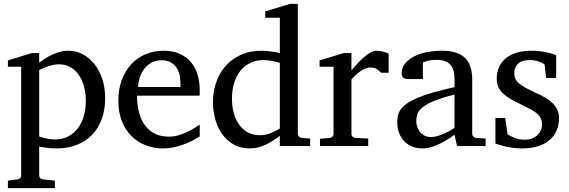

<svg xmlns="http://www.w3.org/2000/svg" viewBox="-20 -757 2951 995"><path d="M424.8 -233.9Q424.8 -272.5 415.8 -306.9Q406.7 -341.3 389.2 -367.4Q371.6 -393.6 345.5 -408.7Q319.3 -423.8 285.2 -423.8Q266.1 -423.8 247.8 -418.9Q229.5 -414.1 215.3 -408.7Q198.7 -402.3 183.1 -394V-49.8Q194.8 -45.4 208 -42Q219.2 -39.1 233.9 -36.6Q248.5 -34.2 264.2 -34.2Q305.2 -34.2 335.4 -50.8Q365.7 -67.4 385.5 -95Q405.3 -122.6 415 -158.7Q424.8 -194.8 424.8 -233.9ZM524.9 -248Q524.9 -189 507.6 -140.9Q490.2 -92.8 457.8 -58.8Q425.3 -24.9 378.2 -6.3Q331.1 12.2 272 12.2Q258.3 12.2 242.7 11Q227.1 9.8 213.9 7.8Q198.2 5.9 183.1 2.9V151.9Q183.1 161.1 189.5 166.5Q195.8 171.9 205.1 172.9L264.2 179.2V217.8H21V179.2L68.8 172.9Q78.1 171.9 84 166.5Q89.8 161.1 89.8 151.9V-411.1H21V-443.8L144 -481.9H183.1V-432.1Q204.6 -449.2 229 -462.9Q250 -474.6 277.3 -484.4Q304.7 -494.1 334 -494.1Q372.6 -494.1 407.2 -476.6Q441.9 -459 468 -426.8Q494.1 -394.5 509.5 -349.1Q524.9 -303.7 524.9 -248Z M1015.1 -49.8Q994.1 -36.6 971.4 -25.4Q948.7 -14.2 924.6 -5.9Q900.4 2.4 875.5 7.3Q850.6 12.2 825.2 12.2Q779.8 12.2 737.8 -3.2Q695.8 -18.6 663.8 -49.3Q631.8 -80.1 612.5 -126.7Q593.3 -173.3 593.3 -235.8Q593.3 -294.4 610.8 -342Q628.4 -389.6 659.7 -423.6Q690.9 -457.5 733.9 -475.8Q776.9 -494.1 828.1 -494.1Q874.5 -494.1 909.7 -478.8Q944.8 -463.4 968.3 -436.3Q991.7 -409.2 1003.4 -371.3Q1015.1 -333.5 1015.1 -289.1V-275.9Q1015.1 -268.1 1014.2 -261.2H689.9Q689.9 -223.1 698 -185.1Q706.1 -147 725.1 -116.7Q744.1 -86.4 776.4 -67.6Q808.6 -48.8 856.9 -48.8Q878.4 -48.8 899.4 -54.4Q920.4 -60.1 940.7 -68.8Q960.9 -77.6 979.5 -88.6Q998 -99.6 1015.1 -110.8ZM915 -328.1Q915 -353 909.2 -374.3Q903.3 -395.5 891.4 -411.1Q879.4 -426.8 861.1 -435.8Q842.8 -444.8 817.9 -444.8Q793 -444.8 771.5 -435.3Q750 -425.8 733.6 -407.7Q717.3 -389.6 707.3 -364Q697.3 -338.4 695.3 -306.2H915Z M1430.2 -431.2Q1423.8 -433.1 1413.8 -435.8Q1403.8 -438.5 1392.3 -440.7Q1380.9 -442.9 1368.4 -444.3Q1356 -445.8 1345.2 -445.8Q1308.1 -445.8 1277.8 -431.4Q1247.6 -417 1226.3 -390.9Q1205.1 -364.7 1193.6 -327.6Q1182.1 -290.5 1182.1 -245.1Q1182.1 -204.1 1191.9 -169.7Q1201.7 -135.3 1220.2 -109.9Q1238.8 -84.5 1265.6 -70.3Q1292.5 -56.2 1327.1 -56.2Q1342.3 -56.2 1356.4 -59.3Q1370.6 -62.5 1383.8 -67.6Q1397 -72.8 1408.7 -78.9Q1420.4 -85 1430.2 -90.8ZM1430.2 0V-53.2Q1413.1 -40 1394.8 -28.1Q1376.5 -16.1 1357.2 -7.3Q1337.9 1.5 1317.6 6.8Q1297.4 12.2 1275.4 12.2Q1225.1 12.2 1188.7 -9.5Q1152.3 -31.2 1128.9 -65.7Q1105.5 -100.1 1094.5 -142.8Q1083.5 -185.5 1083.5 -228Q1083.5 -278.8 1099.1 -326.9Q1114.7 -375 1146.5 -412.1Q1178.2 -449.2 1226.1 -471.7Q1273.9 -494.1 1338.4 -494.1Q1350.1 -494.1 1363.8 -492.7Q1377.4 -491.2 1390.4 -489.5Q1403.3 -487.8 1413.8 -485.6Q1424.3 -483.4 1430.2 -481.9V-665H1354.5V-698.2L1483.4 -736.8H1523.4V-64Q1523.4 -54.7 1529.3 -48.8Q1535.2 -43 1544.4 -42L1587.4 -39.1V0Z M1955.1 -379.9Q1945.3 -391.1 1932.6 -399.2Q1919.9 -407.2 1901.4 -407.2Q1877 -407.2 1852.1 -390.9Q1827.1 -374.5 1801.3 -345.2V-64Q1801.3 -54.7 1807.1 -48.8Q1813 -43 1822.3 -42L1888.2 -39.1V0H1638.2V-38.1L1687.5 -42Q1696.3 -43 1702.4 -48.8Q1708.5 -54.7 1708.5 -64V-411.1H1636.2V-443.8L1760.3 -481.9H1801.3V-393.1Q1812 -404.8 1827.4 -422.1Q1842.8 -439.5 1860.4 -455.6Q1877.9 -471.7 1896.7 -482.9Q1915.5 -494.1 1933.1 -494.1Q1940.9 -494.1 1949.7 -492.7Q1958.5 -491.2 1966.8 -489Q1975.1 -486.8 1982.2 -484.1Q1989.3 -481.4 1994.1 -479V-379.9Z M2335.4 -267.1Q2268.1 -250 2228.5 -233.4Q2189 -216.8 2168.7 -200Q2148.4 -183.1 2142.8 -165.8Q2137.2 -148.4 2137.2 -129.9Q2137.2 -114.3 2142.3 -99.4Q2147.5 -84.5 2157 -72.8Q2166.5 -61 2180.4 -54Q2194.3 -46.9 2212.4 -46.9Q2232.4 -46.9 2254.2 -54.2Q2275.9 -61.5 2293.9 -70.3Q2314.9 -80.6 2335.4 -94.2ZM2348.6 0 2335.4 -59.1Q2309.1 -39.1 2281.2 -23.4Q2269 -16.6 2255.4 -10.3Q2241.7 -3.9 2227.3 1.2Q2212.9 6.3 2198 9.3Q2183.1 12.2 2168.5 12.2Q2141.1 12.2 2117.4 2.9Q2093.8 -6.3 2076.2 -23.9Q2058.6 -41.5 2048.6 -66.4Q2038.6 -91.3 2038.6 -123Q2038.6 -141.6 2042.2 -158.2Q2045.9 -174.8 2057.1 -190.4Q2068.4 -206.1 2088.6 -220.5Q2108.9 -234.9 2141.8 -249Q2174.8 -263.2 2222.4 -277.1Q2270 -291 2335.4 -305.2V-348.1Q2335.4 -398.4 2313 -422.6Q2290.5 -446.8 2242.2 -446.8Q2215.8 -446.8 2197.3 -441.9Q2178.7 -437 2171.4 -434.1V-347.2H2098.6Q2091.8 -347.2 2085.2 -348.1Q2078.6 -349.1 2073.2 -352.3Q2067.9 -355.5 2064.7 -361.1Q2061.5 -366.7 2061.5 -376Q2061.5 -406.7 2080.1 -429Q2098.6 -451.2 2128.4 -465.8Q2158.2 -480.5 2195.3 -487.3Q2232.4 -494.1 2269.5 -494.1Q2315.9 -494.1 2346.4 -482.9Q2377 -471.7 2394.8 -451.7Q2412.6 -431.6 2419.9 -404.3Q2427.2 -377 2427.2 -344.2V-64Q2427.2 -54.7 2433.3 -48.8Q2439.5 -43 2448.2 -42L2496.6 -39.1V0Z M2877 -145Q2877 -108.4 2863.8 -79.1Q2850.6 -49.8 2826.2 -29.5Q2801.8 -9.3 2766.1 1.5Q2730.5 12.2 2686 12.2Q2663.1 12.2 2641.4 9.5Q2619.6 6.8 2601.3 2.7Q2583 -1.5 2568.8 -5.9Q2554.7 -10.3 2547.4 -13.2V-146H2598.1L2610.4 -61Q2625.5 -51.3 2647.7 -42.2Q2669.9 -33.2 2699.2 -33.2Q2720.7 -33.2 2737.3 -39.8Q2753.9 -46.4 2765.4 -57.1Q2776.9 -67.9 2783 -81.8Q2789.1 -95.7 2789.1 -110.8Q2789.1 -131.8 2780.8 -146.7Q2772.5 -161.6 2756.8 -173.6Q2741.2 -185.5 2718.5 -196.8Q2695.8 -208 2667 -222.2Q2639.6 -235.4 2618.7 -248.3Q2597.7 -261.2 2583.3 -276.1Q2568.8 -291 2561.5 -308.8Q2554.2 -326.7 2554.2 -349.1Q2554.2 -382.3 2566.2 -409.2Q2578.1 -436 2601.1 -454.8Q2624 -473.6 2657.5 -483.9Q2690.9 -494.1 2734.4 -494.1Q2756.3 -494.1 2776.4 -491.7Q2796.4 -489.3 2813 -485.8Q2829.6 -482.4 2842.3 -478.5Q2855 -474.6 2862.3 -471.2V-353H2810.1L2802.2 -422.9Q2791.5 -431.2 2770.5 -438.5Q2749.5 -445.8 2726.1 -445.8Q2684.6 -445.8 2664.8 -427Q2645 -408.2 2645 -378.9Q2645 -361.8 2650.6 -349.1Q2656.2 -336.4 2669.2 -325.2Q2682.1 -314 2703.4 -302.2Q2724.6 -290.5 2756.3 -275.9Q2782.7 -264.2 2804.7 -251.5Q2826.7 -238.8 2842.8 -223.1Q2858.9 -207.5 2867.9 -188.5Q2877 -169.4 2877 -145Z"/></svg>

Font: Charis SIL Afr
Style: Regular
Weight: 400
Foundry: SIL International
Version: Version 5.000